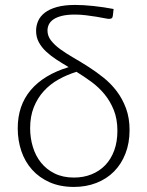

<svg xmlns="http://www.w3.org/2000/svg" viewBox="-20 -732 582 758"><path d="M425.5 -670Q424.5 -662 420.8 -659.8Q417 -657.5 409.5 -657.5Q405.5 -657.5 392.2 -660.2Q379 -663 360.2 -666Q341.5 -669 319.2 -671.8Q297 -674.5 276 -674.5Q246 -674.5 225.2 -669.5Q204.5 -664.5 191.8 -656Q179 -647.5 173.2 -636Q167.5 -624.5 167.5 -611.5Q167.5 -590 181.5 -572Q195.5 -554 218.2 -537.5Q241 -521 270 -504.2Q299 -487.5 329.5 -468Q360 -448.5 389 -425.2Q418 -402 440.8 -372Q463.5 -342 477.5 -304.2Q491.5 -266.5 491.5 -218.5Q491.5 -167 475.2 -125.5Q459 -84 430 -54.8Q401 -25.5 360.5 -9.8Q320 6 272 6Q218 6 176.5 -12.2Q135 -30.5 106.8 -62Q78.5 -93.5 64.2 -135.8Q50 -178 50 -225.5Q50 -315.5 101.2 -376.2Q152.5 -437 251 -467Q225.5 -482 202.2 -497.2Q179 -512.5 161.2 -529.2Q143.5 -546 133 -565.8Q122.5 -585.5 122.5 -610.5Q122.5 -630.5 130.5 -649Q138.5 -667.5 156.8 -681.8Q175 -696 204.5 -704.2Q234 -712.5 277 -712.5Q292 -712.5 310.8 -711.5Q329.5 -710.5 349.8 -708.2Q370 -706 390.2 -703Q410.5 -700 428.5 -696.5ZM443.5 -215.5Q443.5 -261.5 429.5 -296.8Q415.5 -332 392.8 -359.8Q370 -387.5 341 -408.8Q312 -430 282 -448.5Q244.5 -437 211 -418.2Q177.5 -399.5 152.8 -372.2Q128 -345 113.5 -308.8Q99 -272.5 99 -226Q99 -187 109.8 -151.8Q120.5 -116.5 142 -89.8Q163.5 -63 196 -47Q228.5 -31 272 -31Q310 -31 341.5 -43.8Q373 -56.5 395.8 -80.2Q418.5 -104 431 -138.2Q443.5 -172.5 443.5 -215.5Z"/></svg>

Font: Lato Light
Style: Regular
Weight: 300
Designer: Lukasz Dziedzic
Foundry: tyPoland Lukasz Dziedzic
Version: Version 2.007; 2014-02-27